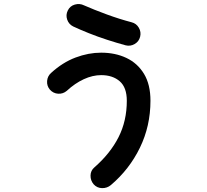

<svg xmlns="http://www.w3.org/2000/svg" viewBox="-20 -861 1040 966"><path d="M538 70Q519 86 493.5 85.5Q468 85 451 66Q435 47 435.5 22Q436 -3 455 -19Q535 -89 576.5 -171Q618 -253 618 -354Q618 -421 582.5 -452Q547 -483 489 -483Q446 -483 401.5 -462.5Q357 -442 316 -404Q297 -388 272.5 -389.5Q248 -391 231 -410Q215 -429 217 -453.5Q219 -478 237 -494Q295 -547 360 -571.5Q425 -596 489 -596Q560 -596 616 -569.5Q672 -543 704.5 -489.5Q737 -436 737 -354Q737 -227 684 -118Q631 -9 538 70ZM612 -633Q568 -645 520 -660.5Q472 -676 427 -694Q382 -712 348 -728Q326 -739 318 -762.5Q310 -786 321 -808Q332 -831 356.5 -838Q381 -845 403 -834Q453 -812 517 -788.5Q581 -765 642 -749Q666 -743 678.5 -721.5Q691 -700 685 -676Q679 -652 657.5 -639.5Q636 -627 612 -633Z"/></svg>

Font: Zen Maru Gothic
Style: Bold
Weight: 700
Designer: Yoshimichi Ohira
Foundry: Positype
Version: Version 1.001